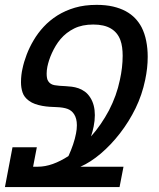

<svg xmlns="http://www.w3.org/2000/svg" viewBox="-24 -762 646 782"><path d="M26.9 -162.1H126L110.8 -83H130.4Q159.7 -83 191.2 -94.2Q222.7 -105.5 254.9 -126.5Q265.6 -149.9 273.7 -173.6Q281.7 -197.3 285.6 -218.3Q289.1 -235.4 289.1 -252Q289.1 -279.3 277.8 -296.9Q267.6 -312.5 250.7 -318.6Q233.9 -324.7 206.5 -325.7Q192.9 -326.2 178 -327.1Q163.1 -328.1 148.2 -330.8Q133.3 -333.5 119.1 -338.4Q105 -343.3 93.3 -352.1Q74.2 -366.2 67.9 -385.3Q61.5 -404.3 61.5 -427.2Q61.5 -442.4 63.2 -456.8Q64.9 -471.2 67.4 -481.4Q73.2 -509.8 84.7 -539.8Q96.2 -569.8 112.8 -597.7Q129.9 -627 153.8 -652.8Q177.7 -678.7 210 -699.2Q242.2 -719.2 281.2 -730.7Q320.3 -742.2 369.6 -742.2Q406.7 -742.2 436.3 -735.4Q465.8 -728.5 488.3 -716.3Q510.7 -704.1 526.6 -687.3Q542.5 -670.4 552.7 -650.9Q565.4 -626 571.5 -595.2Q577.6 -564.5 577.6 -530.8Q577.6 -507.3 575 -483.9Q572.3 -460.4 567.4 -437Q554.7 -375.5 528.1 -321Q501.5 -266.6 464.8 -219.2Q428.2 -171.9 386.5 -136.5Q344.7 -101.1 303.7 -83H479L462.9 0H-3.9ZM346.7 -206.5Q366.7 -228.5 385.5 -255.9Q404.3 -283.2 419.9 -312.5Q435.5 -342.8 446.5 -373.3Q457.5 -403.8 464.4 -437Q469.7 -460.9 472.7 -486.1Q475.6 -511.2 475.6 -534.7Q475.6 -552.7 473.4 -569.1Q471.2 -585.4 466.3 -598.6Q455.1 -629.4 427.7 -645.8Q400.4 -662.1 356 -662.1Q310.5 -662.1 278.1 -646Q245.6 -629.9 222.7 -603Q211.9 -590.3 203.1 -575.7Q194.3 -561 187.5 -546.1Q180.7 -531.2 176 -516.8Q171.4 -502.4 168.9 -490.2Q166 -475.6 166 -461.9Q166 -452.1 167.5 -444.1Q168.9 -436 172.9 -430.7Q181.2 -418 198.5 -415Q215.8 -412.1 243.2 -411.1Q254.9 -410.6 268.3 -408.9Q281.7 -407.2 295.4 -402.6Q309.1 -397.9 321.8 -388.7Q334.5 -379.4 344.2 -363.8Q362.3 -335 362.3 -293Q362.3 -270.5 357.4 -246.6Q355.5 -236.8 352.8 -226.8Q350.1 -216.8 346.7 -206.5Z"/></svg>

Font: Hack
Style: Italic
Weight: 400
Italic angle: -11°
Monospace: yes
Designer: Christopher Simpkins
Foundry: Christopher Simpkins
Version: Version 2.019; ttfautohint (v1.4.1) -l 4 -r 80 -G 350 -x 0 -